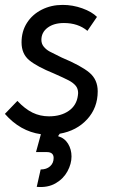

<svg xmlns="http://www.w3.org/2000/svg" viewBox="-33 -540 478 784"><path d="M211 6 204 16Q231 24 245 47Q259 70 259 99Q259 129 242.5 159.5Q226 190 194 208.5Q162 227 117 223L133 152Q157 152 171.5 139Q186 126 186 105Q186 81 158 81H114L134 8Q49 -4 -13 -75L38 -128Q69 -95 100 -80Q131 -65 167 -65Q216 -65 248 -87.5Q280 -110 285 -150L286 -160Q286 -178 276 -190Q266 -202 248 -211.5Q230 -221 187 -240Q118 -268 86.5 -294Q55 -320 55 -367Q55 -412 77 -446.5Q99 -481 137.5 -500.5Q176 -520 223 -520Q264 -520 303 -506Q342 -492 363 -471L324 -414Q286 -446 228 -446Q187 -446 161.5 -427Q136 -408 136 -377Q136 -361 146 -349Q156 -337 170 -329.5Q184 -322 219 -305Q298 -272 332 -243.5Q366 -215 366 -167Q366 -100 323 -53Q280 -6 211 6Z"/></svg>

Font: Bellota
Style: Bold Italic
Weight: 700
Italic angle: -7.5°
Designer: Kemie Guaida
Foundry: Kemie Guaida
Version: Version 4.001